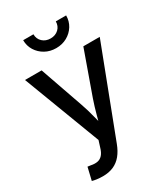

<svg xmlns="http://www.w3.org/2000/svg" viewBox="-230 -861 1027 1172"><g transform="rotate(-30 283.5 -274.5)"><path d="M64.9 197.8 85.9 108.9 107.4 111.8Q132.8 117.2 153.1 113.5Q173.3 109.9 188.2 93.3Q203.1 76.7 211.9 44.9L225.6 1.5L20 -540H137.2L243.2 -236.8Q260.7 -187 272.7 -137.9Q284.7 -88.9 298.3 -40H266.6Q279.8 -88.9 293 -138.2Q306.2 -187.5 323.2 -236.8L431.2 -540H546.9L310.5 78.1Q294.4 120.6 270.8 149.4Q247.1 178.2 214.4 192.6Q181.6 207 139.2 207Q115.2 207 95.7 204.1Q76.2 201.2 64.9 197.8ZM283.2 -612.8Q240.7 -612.8 206.5 -631.8Q172.4 -650.9 152.1 -683.3Q131.8 -715.8 131.8 -755.9H204.1Q204.1 -723.1 226.6 -702.1Q249 -681.2 283.2 -681.2Q317.4 -681.2 339.6 -702.1Q361.8 -723.1 361.8 -755.9H434.6Q434.6 -715.8 414.6 -683.3Q394.5 -650.9 360.4 -631.8Q326.2 -612.8 283.2 -612.8Z"/></g></svg>

Font: V-Inter
Style: Medium-500
Weight: 500
Designer: Rasmus Andersson
Foundry: rsms
Version: Version 4.000;git-4146feb